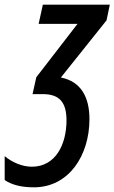

<svg xmlns="http://www.w3.org/2000/svg" viewBox="-93 -560 489 820"><path d="M52 240C201 240 289 104 289 -51C289 -145 253 -212 167 -229L362 -473L376 -540H90L72 -458H238L62 -230L46 -158H90C160 -158 191 -124 191 -46C191 56 145 152 43 152C4 152 -39 135 -73 107V209C-43 229 -4 240 52 240Z"/></svg>

Font: Noto Sans UI Condensed Medium
Style: Italic
Weight: 500
Width: 3
Italic angle: -12°
Designer: Monotype Design Team
Foundry: Monotype Imaging Inc.
Version: Version 1.901